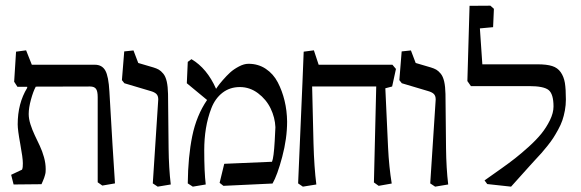

<svg xmlns="http://www.w3.org/2000/svg" viewBox="-20 -662 2086 689"><path d="M330.6 -7.8V-313.5Q330.6 -335.4 324.2 -343.5Q317.9 -351.6 303.2 -351.6L108.4 -351.1Q99.1 -334 91.1 -304.7Q83 -275.4 83 -252.9Q83 -235.4 89.4 -215.6Q95.7 -195.8 104.7 -176.8Q113.8 -157.7 122.8 -138.7Q131.8 -119.6 137.9 -97.7Q144 -75.7 144 -55.2Q144 -49.3 143.6 -44.2Q143.1 -39.1 141.1 -32.5Q139.2 -25.9 138.4 -23.7Q137.7 -21.5 133.8 -12.2Q129.9 -2.9 128.9 -1L28.8 0L20 -34.7L59.1 -53.2Q62.5 -61 62 -76.2Q62 -95.2 52.7 -145.5Q43.5 -195.3 43.5 -215.8Q43.5 -291 77.6 -346.7V-350.6H42.5L30.8 -368.7L37.6 -476.6L73.7 -481.4L94.2 -429.7H320.3Q346.2 -429.7 357.9 -408.9Q369.6 -388.2 372.6 -333.5L383.8 -141.6Q388.2 -68.4 392.6 -3.9L347.2 3.9Z M547.4 -297.4Q547.9 -300.3 547.9 -305.2Q547.9 -318.4 541 -325Q534.2 -331.5 520 -335.4L426.3 -363.3L417.5 -374.5L425.8 -477.5L459 -481L476.1 -436L530.8 -419.9Q542 -416.5 549.8 -412.1Q557.6 -407.7 565.9 -397.7Q574.2 -387.7 578.4 -369.4Q582.5 -351.1 583 -324.7L585 -130.4Q585.9 -57.6 592.8 0L545.9 7.8L528.3 -3.9Z M667 -449.7Q722.7 -417 755.4 -343.3Q757.8 -346.7 762 -352.8Q766.1 -358.9 779.5 -374.5Q793 -390.1 805.9 -401.9Q818.8 -413.6 837.2 -423.3Q855.5 -433.1 871.6 -433.1Q906.7 -433.1 933.8 -415Q960.9 -397 976.8 -366.5Q992.7 -335.9 1001.2 -300.5Q1009.8 -265.1 1010.3 -225.6Q1010.3 -165 992.7 -98.9Q975.1 -32.7 958 -3.4L781.7 4.9L768.1 -5.9L784.7 -74.2L956.1 -81.5Q962.4 -96.2 965.8 -155.8L968.3 -205.6Q966.8 -240.2 951.2 -272.7Q935.5 -305.2 906 -327.4Q876.5 -349.6 840.8 -349.6Q804.7 -349.6 778.3 -329.1Q752 -308.6 738.5 -273.7Q725.1 -238.8 719 -201.4Q712.9 -164.1 712.9 -122.6Q712.9 -44.9 718.3 0L671.9 7.8L653.8 -3.9Q654.8 -99.6 669.9 -173.6Q685.1 -247.6 723.1 -303.2L650.4 -363.3L653.8 -439.9Z M1100.1 -351.6 1105 -147.9Q1107.4 -61 1115.2 0L1066.9 7.8L1049.8 -3.9L1065.4 -366.2L1069.8 -476.6L1106.4 -481.4L1123.5 -429.7H1388.2L1400.9 -414.6L1387.2 -351.6L1362.8 -345.2L1372.6 -132.3Q1376 -63 1385.7 -3.4L1338.9 4.9L1321.8 -7.3L1330.1 -351.6Z M1543 -297.4Q1543.5 -300.3 1543.5 -305.2Q1543.5 -318.4 1536.6 -325Q1529.8 -331.5 1515.6 -335.4L1421.9 -363.3L1413.1 -374.5L1421.4 -477.5L1454.6 -481L1471.7 -436L1526.4 -419.9Q1537.6 -416.5 1545.4 -412.1Q1553.2 -407.7 1561.5 -397.7Q1569.8 -387.7 1574 -369.4Q1578.1 -351.1 1578.6 -324.7L1580.6 -130.4Q1581.5 -57.6 1588.4 0L1541.5 7.8L1523.9 -3.9Z M1814 7.8 1728.5 -1.5 1718.8 -14.6 1780.3 -58.1Q1807.1 -77.1 1828.4 -93.8Q1849.6 -110.4 1877 -135Q1904.3 -159.7 1922.4 -181.9Q1940.4 -204.1 1953.4 -230.5Q1966.3 -256.8 1966.3 -279.8Q1966.3 -324.7 1948.7 -338.9Q1931.2 -353 1878.9 -353H1669.9L1657.2 -371.1L1665 -641.1L1739.7 -641.6L1752.4 -630.4L1749.5 -564.5L1702.1 -560.1L1710.9 -431.2H1909.2Q1941.9 -431.2 1961.4 -425Q1981 -418.9 1992.2 -402.8Q2003.4 -386.7 2007.1 -364.5Q2010.7 -342.3 2010.7 -304.7Q2010.7 -285.2 2007.1 -265.4Q2003.4 -245.6 1998 -230Q1992.7 -214.4 1982.7 -196.3Q1972.7 -178.2 1965.1 -166.5Q1957.5 -154.8 1944.1 -137.9Q1930.7 -121.1 1923.3 -113Q1916 -105 1901.6 -89.4Q1887.2 -73.7 1882.8 -68.8Z"/></svg>

Font: Neuton
Style: Regular
Weight: 400
Designer: Brian M Zick
Version: Version 1.3